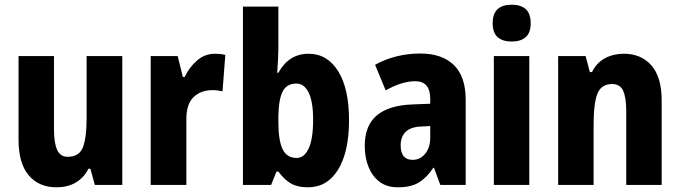

<svg xmlns="http://www.w3.org/2000/svg" viewBox="-20 -788 2898 818"><path d="M501 -549V0H384L365 -69H357Q336 -29 301.5 -9.5Q267 10 221 10Q145 10 102 -41.5Q59 -93 59 -192V-549H210V-237Q210 -179 223.5 -149.5Q237 -120 268 -120Q319 -120 334 -162.5Q349 -205 349 -281V-549Z M896 -559Q906 -559 917 -558Q928 -557 940 -554L928 -399Q920 -401 908.5 -402.5Q897 -404 886 -404Q834 -404 803.5 -373Q773 -342 774 -278V0H622V-549H737L759 -460H767Q784 -498 817.5 -528.5Q851 -559 896 -559Z M1166 -581Q1166 -561 1164.5 -534Q1163 -507 1161 -478H1166Q1188 -518 1220 -538.5Q1252 -559 1295 -559Q1374 -559 1420.5 -485Q1467 -411 1467 -276Q1467 -141 1420.5 -65.5Q1374 10 1292 10Q1248 10 1220 -6Q1192 -22 1166 -57H1158L1135 0H1015V-760H1166ZM1243 -432Q1201 -432 1184 -397.5Q1167 -363 1166 -294V-268Q1166 -190 1184 -152.5Q1202 -115 1244 -115Q1276 -115 1295 -155.5Q1314 -196 1314 -278Q1314 -355 1295 -393.5Q1276 -432 1243 -432Z M1771 -560Q1863 -560 1913.5 -511Q1964 -462 1964 -363V0H1856L1829 -73H1826Q1798 -31 1764.5 -10.5Q1731 10 1675 10Q1628 10 1597 -13.5Q1566 -37 1550 -77Q1534 -117 1534 -166Q1534 -253 1585 -296Q1636 -339 1735 -343L1813 -346V-366Q1813 -442 1750 -442Q1721 -442 1690 -432.5Q1659 -423 1623 -403L1578 -512Q1619 -535 1668 -547.5Q1717 -560 1771 -560ZM1774 -249Q1729 -247 1708 -226Q1687 -205 1687 -169Q1687 -107 1738 -107Q1770 -107 1791.5 -133Q1813 -159 1813 -203V-251Z M2160 -768Q2199 -768 2220 -749Q2241 -730 2241 -689Q2241 -648 2219.5 -629.5Q2198 -611 2160 -611Q2122 -611 2100.5 -629.5Q2079 -648 2079 -689Q2079 -730 2100 -749Q2121 -768 2160 -768ZM2235 -549V0H2084V-549Z M2638 -559Q2712 -559 2755.5 -509Q2799 -459 2799 -360V0H2648V-315Q2648 -372 2635 -401Q2622 -430 2588 -430Q2542 -430 2525.5 -389.5Q2509 -349 2509 -256V0H2358V-549H2475L2493 -481H2502Q2522 -521 2557.5 -540Q2593 -559 2638 -559Z"/></svg>

Font: Noto Sans Kannada Condensed ExtraBold
Style: Regular
Weight: 800
Width: 3
Designer: Jelle Bosma - Monotype Design Team
Foundry: Monotype Imaging Inc.
Version: Version 2.005; ttfautohint (v1.8.4.7-5d5b)